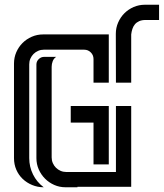

<svg xmlns="http://www.w3.org/2000/svg" viewBox="-20 -789 692 811"><path d="M469.7 -341.3H534.2V0H307.1V2H256.8Q231.4 2 209.2 -7.8Q187 -17.6 170.2 -34.4Q153.3 -51.3 143.6 -73.5Q133.8 -95.7 133.8 -121.1V-516.6Q133.8 -529.8 143.6 -539.3Q153.3 -548.8 166.5 -548.8H217.3Q207 -542 202.6 -530.3Q198.2 -518.6 198.2 -506.8V-124Q198.2 -111.3 203.1 -100.1Q208 -88.9 216.3 -80.6Q224.6 -72.3 235.8 -67.4Q247.1 -62.5 259.8 -62.5H469.7ZM165 -579.1Q152.3 -579.1 141.1 -574.2Q129.9 -569.3 121.6 -561Q113.3 -552.7 108.4 -541.5Q103.5 -530.3 103.5 -517.6V-121.1Q103.5 -84.5 119.4 -52.2Q135.3 -20 164.6 2Q138.7 2 115.7 -7.6Q92.8 -17.1 75.7 -33.4Q58.6 -49.8 48.8 -72.3Q39.1 -94.7 39.1 -121.1V-520.5Q39.1 -545.9 48.8 -568.4Q58.6 -590.8 75.2 -607.4Q91.8 -624 114.3 -633.8Q136.7 -643.6 162.1 -643.6H439.5V-439.9H375V-539.6Q375 -556.2 363.5 -567.6Q352.1 -579.1 335.4 -579.1ZM651.9 -704.6H595.2Q579.1 -704.6 568.1 -699.7Q557.1 -694.8 550 -686.5Q543 -678.2 539.3 -667Q535.6 -655.8 534.2 -643.6V-439.9H469.7L469.2 -646Q469.2 -671.4 479 -693.8Q488.8 -716.3 505.4 -732.9Q522 -749.5 544.4 -759.3Q566.9 -769 592.3 -769H651.9ZM439.5 -94.7H375V-271H278.8V-341.3H439.5Z"/></svg>

Font: Isar CAT
Style: Regular
Weight: 400
Designer: Digitized by Peter Wiegel
Foundry: CAT-Fonts, Peter Wiegel
Version: Version 1.000; ttfautohint (v1.3)